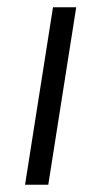

<svg xmlns="http://www.w3.org/2000/svg" viewBox="-20 -509 279 529"><path d="M49 0 126 -489H190L113 0Z"/></svg>

Font: Nunito Sans 10pt Light
Style: Italic
Weight: 300
Italic angle: -9°
Designer: Vernon Adams
Foundry: Vernon Adams
Version: Version 3.101;gftools[0.9.27]